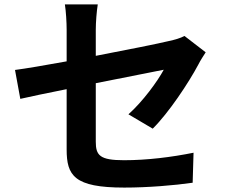

<svg xmlns="http://www.w3.org/2000/svg" viewBox="-20 -810 1040 870"><path d="M912 -573 816 -647C797 -637 773 -630 745 -624C700 -613 560 -585 414 -557V-675C414 -709 418 -759 423 -790H274C279 -759 282 -708 282 -675V-532C183 -514 95 -499 48 -493L72 -362C114 -372 193 -388 282 -406V-133C282 -15 315 40 543 40C650 40 770 30 853 18L857 -118C758 -98 647 -84 542 -84C432 -84 414 -106 414 -168V-433L722 -494C694 -442 628 -351 562 -292L672 -227C744 -298 835 -435 879 -518C888 -536 903 -559 912 -573Z"/></svg>

Font: Source Han Sans KR
Style: Bold
Weight: 700
Designer: Ryoko NISHIZUKA 西塚涼子 (kana, bopomofo & ideographs); Paul D. Hunt (Latin, Greek & Cyrillic); Sandoll Communications 산돌커뮤니
Foundry: Adobe
Version: Version 2.004;hotconv 1.0.118;makeotfexe 2.5.65603